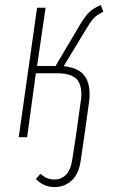

<svg xmlns="http://www.w3.org/2000/svg" viewBox="-20 -551 459 771"><path d="M395 -503.9Q367.7 -490.2 355.5 -477.1Q343.3 -463.9 324.2 -431.2L235.8 -285.2Q300.3 -278.8 323.5 -240.7Q346.7 -202.6 336.9 -136.2L317.9 0L304.2 92.8Q297.4 146 268.6 173.1Q239.7 200.2 198.2 200.2Q156.2 200.2 124 168L142.1 147Q151.9 154.8 158.2 158.9Q164.6 163.1 175 166.5Q185.5 169.9 198.2 169.9Q225.6 169.9 244.6 151.1Q263.7 132.3 270 90.8L284.2 0L303.2 -137.2Q308.1 -163.1 306.2 -185.1Q304.2 -207 295.7 -222.9Q287.1 -238.8 265.4 -247.8Q243.7 -256.8 209 -256.8H124L88.9 0H55.2L128.9 -520H163.1L128.9 -286.1H203.1L303.2 -455.1Q322.3 -486.3 338.6 -502.2Q355 -518.1 384.8 -530.8Z"/></svg>

Font: Fira Sans Compressed UltraLight
Style: Italic
Weight: 200
Width: 3
Italic angle: -8°
Designer: Carrois Corporate & Edenspiekermann AG
Foundry: Carrois Corporate GbR & Edenspiekermann AG
Version: Version 4.203;PS 004.203;hotconv 1.0.88;makeotf.lib2.5.64775